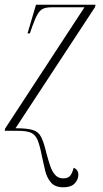

<svg xmlns="http://www.w3.org/2000/svg" viewBox="-21 -556 438 816"><path d="M248 240Q213 240 195.5 219.5Q178 199 171 169.5Q164 140 158 112Q149 65 139.5 41Q130 17 111.5 8.5Q93 0 56 0H-1L1 -10L338 -525H198Q176 -525 162.5 -519Q149 -513 139 -496Q129 -479 117 -446L106 -414H96L132 -536H385L383 -526L45 -11Q94 -11 118.5 -3.5Q143 4 154.5 27.5Q166 51 177 98Q184 124 192 148Q200 172 213 187Q226 202 248 202Q269 202 278 190Q287 178 292 157Q312 165 312 187Q312 207 296.5 223.5Q281 240 248 240Z"/></svg>

Font: Noto Serif Display Condensed ExtraLight
Style: Italic
Weight: 200
Width: 3
Italic angle: -12°
Designer: Monotype Design Team
Foundry: Monotype Imaging Inc.
Version: Version 2.009